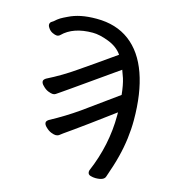

<svg xmlns="http://www.w3.org/2000/svg" viewBox="-112 -818 848 941"><g transform="rotate(15 312.5 -348.0)"><path d="M458 30Q446 30 432.5 26Q419 22 419 8L420 1Q482 -144 482 -294Q482 -308 482 -310Q335 -201 297 -174.5Q259 -148 249.5 -141Q240 -134 231 -127Q224 -123 215 -123Q207 -123 192.5 -128.5Q178 -134 164 -148Q152 -159 152 -170Q152 -178 164 -186Q237 -225 304 -272Q365 -316 477 -397Q472 -446 462 -478Q454 -502 448 -517Q268 -390 230.5 -364Q193 -338 183 -331Q173 -324 164 -318Q158 -314 150 -314Q141 -314 126 -320Q111 -326 98 -340Q86 -351 86 -362Q86 -370 98 -378Q172 -415 239 -462Q298 -502 414 -584Q390 -619 343.5 -637Q297 -655 262 -655Q163 -655 111 -603Q104 -596 94 -596Q86 -596 72 -602.5Q58 -609 49 -624Q44 -631 44 -638Q44 -646 50 -652L62 -660L76 -672Q82 -677 89 -681Q96 -685 103.5 -689Q111 -693 122 -698Q150 -712 184 -719Q218 -726 263 -726Q362 -726 430 -675Q498 -624 532.5 -526.5Q567 -429 567 -292Q567 -247 561 -199.5Q555 -152 543 -105Q536 -77 528 -52Q514 -9 508 8Q502 30 458 30Z"/></g></svg>

Font: LXGW WenKai Lite
Style: Bold
Weight: 700
Designer: LXGW / Fontworks Inc.
Foundry: LXGW / Fontworks Inc.
Version: Version 1.330;April 28, 2024